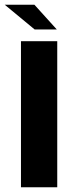

<svg xmlns="http://www.w3.org/2000/svg" viewBox="-69 -795 283 815"><path d="M20 -620H174V0H20ZM78 -670 -49 -775H77L172 -670Z"/></svg>

Font: Smooch Sans Black
Style: Regular
Weight: 900
Designer: Robert E. Leuschke
Foundry: Robert E. Leuschke
Version: Version 1.010; ttfautohint (v1.8.3)